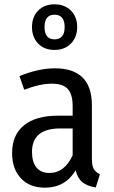

<svg xmlns="http://www.w3.org/2000/svg" viewBox="-20 -855 526 888"><path d="M442 -49 423 12Q384 6 361.5 -12Q339 -30 330 -67Q281 13 188 13Q117 13 76.5 -30.5Q36 -74 36 -147Q36 -231 91 -275.5Q146 -320 248 -320H316V-364Q316 -419 293.5 -443.5Q271 -468 220 -468Q165 -468 92 -440L70 -503Q158 -539 234 -539Q405 -539 405 -368V-120Q405 -88 414 -73Q423 -58 442 -49ZM316 -137V-261H259Q128 -261 128 -152Q128 -105 149 -80Q170 -55 208 -55Q279 -55 316 -137ZM337 -730Q337 -683 308 -653.5Q279 -624 232 -624Q185 -624 156.5 -653.5Q128 -683 128 -730Q128 -777 156.5 -806Q185 -835 232 -835Q279 -835 308 -806Q337 -777 337 -730ZM186 -730Q186 -673 232 -673Q279 -673 279 -730Q279 -787 232 -787Q186 -787 186 -730Z"/></svg>

Font: Fira Sans Condensed
Style: Regular
Weight: 400
Width: 3
Designer: bBox Type GmbH & Carrois Corporate GbR & Edenspiekermann AG
Foundry: bBox Type GmbH & Carrois Corporate GbR & Edenspiekermann AG
Version: Version 4.301